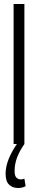

<svg xmlns="http://www.w3.org/2000/svg" viewBox="-20 -720 189 960"><path d="M48 0V-700H102V0ZM70 220Q43 220 25.5 203.5Q8 187 8 148Q8 113 24 73.5Q40 34 70 -8L102 0Q77 36 65 68.5Q53 101 53 135Q53 159 62 168Q71 177 83 177Q94 177 102 173L108 211Q92 220 70 220Z"/></svg>

Font: Georama Condensed Light
Style: Regular
Weight: 300
Width: 3
Designer: Jean-Baptiste Levee
Foundry: Production Type
Version: Version 1.000